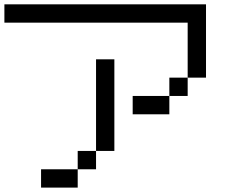

<svg xmlns="http://www.w3.org/2000/svg" viewBox="-20 -853 1040 873"><path d="M0 -750V-833.3H916.7V-500H833.3V-750ZM750 -416.7V-333.3H583.3V-416.7ZM750 -500H833.3V-416.7H750ZM166.7 0V-83.3H333.3V0ZM333.3 -83.3V-166.7H416.7V-83.3ZM416.7 -166.7V-583.3H500V-166.7Z"/></svg>

Font: GalmuriMono11 Regular
Style: Regular
Weight: 400
Designer: Lee Minseo (quiple)
Version: Version 2.399;hotconv 1.1.1;makeotfexe 2.6.0 DEVELOPMENT